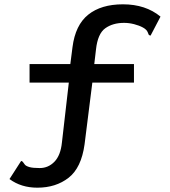

<svg xmlns="http://www.w3.org/2000/svg" viewBox="-20 -695 790 890"><path d="M153 175Q78 175 24 135L78 51Q84 52 87 57Q90 62 95.5 68.5Q101 75 116.5 79.5Q132 84 164 84Q204 84 232.5 54.5Q261 25 267 -34L299 -312H117V-398H306L316 -476Q329 -579 389 -627Q449 -675 550 -675Q655 -675 724 -618L678 -530Q671 -531 669 -535Q667 -539 665 -545Q660 -558 642.5 -567.5Q625 -577 601.5 -583Q578 -589 555 -589Q503 -589 468 -564Q433 -539 425 -466L417 -398H601V-312H408L372 -26Q357 83 298 129Q239 175 153 175Z"/></svg>

Font: Inconsolata ExtraExpanded SemiBold
Style: Regular
Weight: 600
Width: 8
Monospace: yes
Designer: Raph Levien, Cyreal, Brenton Simpson
Foundry: Raph Levien, Cyreal, Google
Version: Version 3.001; ttfautohint (v1.8.2.53-6de2)